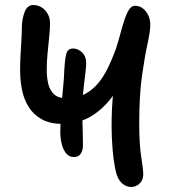

<svg xmlns="http://www.w3.org/2000/svg" viewBox="-20 -732 684 764"><path d="M502 12Q481 12 464.5 -3.5Q448 -19 441 -49Q432 -89 428 -138Q424 -187 424 -229Q424 -295 429.5 -354Q435 -413 442 -457Q449 -501 454 -522L491 -457Q458 -385 418.5 -336.5Q379 -288 332 -263.5Q285 -239 229 -239Q179 -239 146 -257.5Q113 -276 94 -306.5Q75 -337 67.5 -375Q60 -413 60 -453Q60 -479 61.5 -508.5Q63 -538 65 -568.5Q67 -599 67 -627Q68 -659 78.5 -685.5Q89 -712 113 -712Q130 -712 145 -703Q160 -694 169.5 -677.5Q179 -661 179 -639Q179 -618 176 -587.5Q173 -557 169.5 -522.5Q166 -488 166 -454Q166 -424 172 -398.5Q178 -373 195 -357Q212 -341 245 -341Q285 -341 315.5 -356.5Q346 -372 369 -399Q392 -426 409 -461Q426 -496 440 -534Q450 -564 458 -594.5Q466 -625 474.5 -651Q483 -677 493 -693Q503 -709 518 -709Q535 -709 548.5 -698.5Q562 -688 570 -671Q578 -654 578 -634Q578 -607 567 -557.5Q556 -508 545 -430.5Q534 -353 534 -240Q534 -158 542 -107.5Q550 -57 550 -38Q550 -23 543.5 -12Q537 -1 526 5.5Q515 12 502 12ZM274 -107Q255 -107 243 -122Q231 -137 225.5 -159.5Q220 -182 220 -205Q220 -244 223 -289Q226 -334 230.5 -377.5Q235 -421 236 -457Q238 -494 243.5 -516.5Q249 -539 271 -539Q290 -539 306.5 -523.5Q323 -508 323 -481Q323 -469 320.5 -448Q318 -427 315 -401.5Q312 -376 309.5 -351Q307 -326 307 -308Q307 -280 308 -251Q309 -222 309.5 -196.5Q310 -171 310 -152Q310 -133 301 -120Q292 -107 274 -107Z"/></svg>

Font: Shantell Sans Medium
Style: Regular
Weight: 500
Designer: Stephen Nixon, Anya Danilova, Shantell Martin
Foundry: Arrow Type
Version: Version 1.011;[c5ecc13dd]